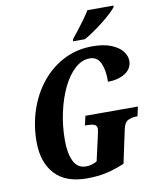

<svg xmlns="http://www.w3.org/2000/svg" viewBox="-100 -1006 880 1091"><g transform="rotate(-10 340.5 -460.5)"><path d="M313 10Q190 10 128 -58Q66 -126 66 -243Q66 -341 95.5 -428Q125 -515 179 -581.5Q233 -648 307.5 -686Q382 -724 472 -724Q536 -724 579 -707Q622 -690 643.5 -663Q665 -636 665 -607Q665 -561 624 -535.5Q583 -510 525 -510Q527 -573 508.5 -616Q490 -659 445 -659Q400 -659 360 -623Q320 -587 290 -525Q260 -463 243 -385Q226 -307 226 -223Q226 -150 248 -104Q270 -58 320 -58Q337 -58 353.5 -63Q370 -68 383 -76L415 -218Q422 -249 422 -256Q422 -276 407 -282Q392 -288 366 -288H353L365 -342H668L656 -288H652Q624 -288 602 -277.5Q580 -267 572 -228L531 -36Q477 -13 426 -1.5Q375 10 313 10ZM369 -771 372 -784Q388 -803 408 -829Q428 -855 447.5 -881.5Q467 -908 480 -931H632L629 -921Q619 -908 597.5 -888Q576 -868 548 -846Q520 -824 491 -804Q462 -784 438 -771Z"/></g></svg>

Font: Noto Serif ExtraCondensed ExtraBold
Style: Italic
Weight: 800
Width: 2
Italic angle: -12°
Designer: Monotype Design Team
Foundry: Monotype Imaging Inc.
Version: Version 2.013